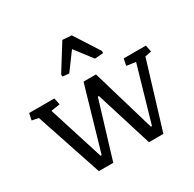

<svg xmlns="http://www.w3.org/2000/svg" viewBox="-180 -1007 1208 1194"><g transform="rotate(-30 424.0 -410.0)"><path d="M853 -481.9 807.1 -473.1 663.1 0H559.6L433.6 -404.3H425.8L303.2 0H199.7L42 -472.7L-4.9 -481.9L4.9 -529.8H186L195.8 -481.9L131.8 -472.2L256.8 -77.6H264.6L395.5 -529.8H484.9L618.2 -77.6H626L739.7 -472.2L674.3 -481.9L684.1 -529.8H843.3ZM589.8 -622.6 528.8 -617.7 434.6 -740.7 343.8 -617.7 297.4 -622.6V-638.2L411.1 -820.3L476.1 -815.4L589.8 -638.2Z"/></g></svg>

Font: NoticiaText-Regular
Style: Regular
Weight: 400
Designer: JM Sole
Foundry: JM Sole
Version: Version 1.003